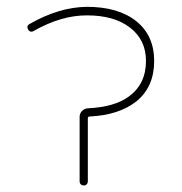

<svg xmlns="http://www.w3.org/2000/svg" viewBox="-20 -575 540 571"><path d="M216.8 -36.1V-227.5Q216.8 -237.3 223.6 -244.6Q230.5 -252 241.2 -252.9Q321.3 -256.8 363.3 -288.1Q414.1 -325.2 414.1 -393.6Q414.1 -457 366.2 -493.2Q319.3 -529.3 238.3 -529.3Q162.1 -529.3 81.1 -483.4Q70.3 -476.6 63.5 -487.3Q61.5 -491.2 61.5 -495.1Q61.5 -500 68.4 -503.9Q155.3 -553.7 238.3 -554.7Q332 -554.7 385.7 -511.7Q438.5 -468.8 438.5 -393.6Q438.5 -317.4 386.7 -274.4Q334 -232.4 246.1 -228.5H245.1Q241.2 -227.5 241.2 -223.6V-36.1Q241.2 -30.3 237.8 -26.9Q234.4 -23.4 229 -23.4Q223.6 -23.4 220.2 -26.9Q216.8 -30.3 216.8 -36.1Z"/></svg>

Font: Rounded-X Mgen+ 2m thin
Style: Regular
Weight: 100
Designer: [Source Han Sans]
Ryoko NISHIZUKA  (kana & ideographs); Paul D. Hunt (Latin, Greek & Cyrillic); Wenlong ZHANG  (bopomofo
Version: Version 1.059.20150602